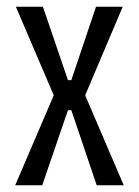

<svg xmlns="http://www.w3.org/2000/svg" viewBox="-20 -548 411 568"><path d="M25 0 139 -266 27 -528H107L181 -311H191L264 -528H343L232 -266L346 0H266L191 -222H181L105 0Z"/></svg>

Font: Bricolage Grotesque 10pt Condensed Light
Style: Regular
Weight: 300
Width: 3
Designer: Mathieu Triay
Foundry: Atelier Triay
Version: Version 1.000; ttfautohint (v1.8.4.7-5d5b);gftools[0.9.32]